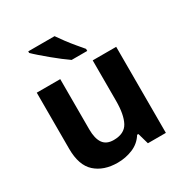

<svg xmlns="http://www.w3.org/2000/svg" viewBox="-177 -906 1012 1055"><g transform="rotate(-30 328.5 -378.0)"><path d="M579 -546V0H465L445 -70H437Q411 -28 365.5 -9Q320 10 269 10Q181 10 128 -37.5Q75 -85 75 -190V-546H224V-227Q224 -169 245 -139Q266 -109 312 -109Q380 -109 405 -155.5Q430 -202 430 -289V-546ZM315 -766Q330 -744 350.5 -716.5Q371 -689 392.5 -663.5Q414 -638 430 -619V-606H331Q312 -619 286.5 -638.5Q261 -658 234.5 -680Q208 -702 185 -722Q162 -742 148 -756V-766Z"/></g></svg>

Font: Noto Naskh Arabic
Style: Regular
Weight: 400
Designer: Monotype Design Team, David Williams, Mohamad Dakak and Nizar Qandah
Foundry: Monotype Imaging Inc.
Version: Version 2.013